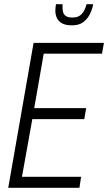

<svg xmlns="http://www.w3.org/2000/svg" viewBox="-20 -889 512 909"><path d="M19 0 139 -686H472L463 -635H187L142 -377H388L379 -325H133L84 -52H364L356 0ZM321 -769Q290 -769 273 -779Q256 -789 249 -804.5Q242 -820 242 -839Q242 -846 243 -854Q244 -862 245 -869H276Q276 -866 276 -861Q276 -856 276 -853Q276 -842 279 -831Q282 -820 292 -813Q302 -806 322 -806Q347 -806 360.5 -817Q374 -828 380.5 -843Q387 -858 390 -869H421Q417 -845 405.5 -822Q394 -799 374 -784Q354 -769 321 -769Z"/></svg>

Font: Archivo ExtraCondensed ExtraLight
Style: Italic
Weight: 250
Width: 2
Italic angle: -10°
Designer: Hector Gatti
Foundry: Omnibus-Type
Version: Version 2.001